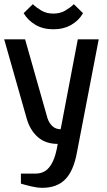

<svg xmlns="http://www.w3.org/2000/svg" viewBox="-20 -888 512 918"><path d="M183 10Q159 10 131 3.5Q103 -3 80 -10V-58H150Q177 -58 197 -71Q217 -84 232 -114.5Q247 -145 256 -200Q198 -200 161 -232.5Q124 -265 108 -320L0 -700H100L207 -323Q215 -299 231 -284.5Q247 -270 270 -270L352 -700H452L348 -160Q332 -71 292 -30.5Q252 10 183 10ZM235 -748Q186 -748 150 -769Q114 -790 93 -825L137 -868Q152 -853 177 -838Q202 -823 235 -823Q268 -823 293 -838Q318 -853 333 -868L377 -825Q357 -790 320.5 -769Q284 -748 235 -748Z"/></svg>

Font: Cuprum Medium
Style: Regular
Weight: 500
Designer: Jovanny Lemonad
Foundry: Jovanny Lemonad
Version: Version 3.000